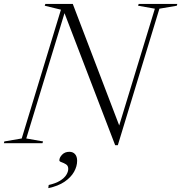

<svg xmlns="http://www.w3.org/2000/svg" viewBox="-56 -725 918 972"><path d="M554.5 -71.5 537 -55.5 728 -681 643 -696 646 -705H841.5L839 -696L751 -681L540.5 10H527L265.5 -671.5L277.5 -681L77 -24L162 -9L159 0H-36.5L-34 -9L54 -24L252.5 -676L170.5 -696L173.5 -705H312.5ZM244.5 87Q244.5 72.5 258.5 58Q272.5 43.5 295 43.5Q313.5 43.5 324 55.5Q334.5 67.5 334.5 89Q334.5 117 318.8 145Q303 173 270.8 195Q238.5 217 188.5 227.5L190.5 211.5Q226 203.5 247.8 190Q269.5 176.5 279.5 160.5Q289.5 144.5 289.5 130Q289.5 114 278.2 107Q267 100 255.8 96.2Q244.5 92.5 244.5 87Z"/></svg>

Font: Newsreader 60pt Light
Style: Italic
Weight: 300
Italic angle: -17°
Designer: Hugues Gentile
Foundry: Production Type
Version: Version 1.003